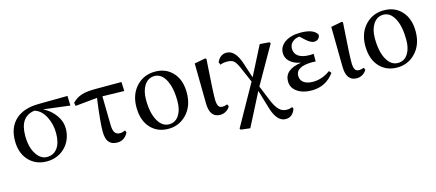

<svg xmlns="http://www.w3.org/2000/svg" viewBox="-54 -1072 4122 1816"><g transform="rotate(-15 2007.5 -164.0)"><path d="M288 15C431 15 538 -95 538 -239C538 -286 523 -331 492 -374C462 -415 424 -447 377 -470L636 -438L633 -533L346 -530C250 -529 176 -504 123 -456C70 -407 43 -339 43 -250C43 -169 66 -105 112 -56C157 -9 215 15 288 15ZM299 -25C258 -25 224 -46 195 -89C164 -136 149 -197 149 -272C149 -397 197 -466 294 -479C340 -466 376 -432 402 -379C426 -332 438 -279 438 -221C438 -158 425 -109 400 -75C375 -42 342 -25 299 -25Z M976 15C1024 15 1060 -9 1083 -56L1074 -77C1055 -68 1038 -64 1023 -64C1001 -64 985 -71 975 -84C963 -99 957 -123 956 -158L951 -444L1164 -439L1160 -528H908C848 -528 802 -523 769 -512C734 -501 704 -482 677 -454L683 -422L898 -443C877 -292 867 -185 867 -122C867 -74 876 -39 895 -17C912 4 939 15 976 15Z M1477 15C1546 15 1605 -10 1653 -59C1705 -112 1731 -183 1731 -271C1731 -356 1708 -422 1662 -471C1618 -518 1561 -541 1490 -541C1420 -541 1361 -517 1313 -469C1261 -416 1235 -347 1235 -261C1235 -172 1259 -103 1306 -54C1350 -8 1407 15 1477 15ZM1493 -25C1449 -25 1413 -49 1386 -96C1356 -147 1341 -217 1341 -308C1341 -364 1353 -410 1376 -446C1401 -483 1434 -502 1475 -502C1520 -502 1556 -477 1583 -427C1611 -375 1625 -305 1625 -217C1625 -160 1614 -115 1592 -81C1569 -44 1536 -25 1493 -25Z M1984 14C2006 14 2026 8 2044 -4C2061 -15 2073 -28 2081 -44L2071 -65C2052 -58 2037 -55 2025 -55C2008 -55 1995 -60 1987 -71C1978 -84 1973 -105 1972 -135C1971 -183 1978 -309 1992 -514C1993 -521 1993 -527 1993 -530L1984 -539L1875 -518L1880 -127C1881 -33 1915 14 1984 14Z M2571 213C2616 213 2648 188 2666 138L2659 119C2642 126 2624 130 2604 130C2576 130 2552 121 2532 102C2510 81 2489 47 2469 -2L2409 -149L2618 -516L2610 -529L2516 -536L2370 -250L2321 -400C2290 -493 2247 -539 2190 -539C2149 -539 2117 -516 2096 -471L2107 -444C2126 -452 2148 -456 2173 -456C2204 -456 2226 -450 2240 -437C2257 -422 2275 -391 2294 -343L2350 -214L2125 188L2133 199L2224 210L2389 -112L2438 53C2467 160 2512 213 2571 213Z M2880 15C2973 15 3047 -23 3101 -98L3082 -120C3029 -81 2972 -61 2913 -61C2836 -61 2790 -94 2790 -151C2790 -212 2845 -242 2955 -242C2967 -242 2977 -241 2985 -240V-315C2970 -314 2958 -313 2949 -313C2850 -313 2799 -350 2799 -415C2799 -442 2809 -463 2828 -480C2846 -496 2869 -505 2897 -507L2945 -463C2974 -437 2999 -424 3021 -424C3056 -424 3080 -451 3077 -480C3053 -521 2999 -541 2914 -541C2851 -541 2800 -527 2761 -500C2724 -473 2705 -439 2705 -397C2705 -366 2716 -339 2739 -316C2764 -291 2800 -274 2848 -265C2738 -249 2683 -203 2683 -126C2683 -83 2702 -48 2741 -22C2778 3 2824 15 2880 15Z M3321 14C3343 14 3363 8 3381 -4C3398 -15 3410 -28 3418 -44L3408 -65C3389 -58 3374 -55 3362 -55C3345 -55 3332 -60 3324 -71C3315 -84 3310 -105 3309 -135C3308 -183 3315 -309 3329 -514C3330 -521 3330 -527 3330 -530L3321 -539L3212 -518L3217 -127C3218 -33 3252 14 3321 14Z M3718 15C3787 15 3846 -10 3894 -59C3946 -112 3972 -183 3972 -271C3972 -356 3949 -422 3903 -471C3859 -518 3802 -541 3731 -541C3661 -541 3602 -517 3554 -469C3502 -416 3476 -347 3476 -261C3476 -172 3500 -103 3547 -54C3591 -8 3648 15 3718 15ZM3734 -25C3690 -25 3654 -49 3627 -96C3597 -147 3582 -217 3582 -308C3582 -364 3594 -410 3617 -446C3642 -483 3675 -502 3716 -502C3761 -502 3797 -477 3824 -427C3852 -375 3866 -305 3866 -217C3866 -160 3855 -115 3833 -81C3810 -44 3777 -25 3734 -25Z"/></g></svg>

Font: AllPunType SemiBold
Style: Regular
Weight: 600
Version: 1.0